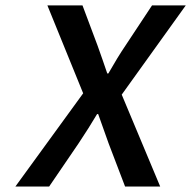

<svg xmlns="http://www.w3.org/2000/svg" viewBox="-20 -680 697 700"><path d="M36.1 0 283.2 -339.8 152.8 -660.2H280.8L335.9 -513.2Q342.3 -496.6 354 -461.9Q365.7 -427.2 371.1 -412.1H375Q409.2 -472.2 437 -513.2L534.2 -660.2H657.2L423.8 -335L564 0H436L376 -157.2Q373.5 -163.6 337.9 -264.2H334Q304.2 -213.9 267.1 -158.2L159.2 0Z"/></svg>

Font: Office Code Pro Medium Italic
Style: Regular
Weight: 500
Italic angle: -9°
Designer: Nathan Rutzky & Paul D. Hunt
Foundry: Adobe Systems Incorporated
Version: Version 1.004;PS 001.004;hotconv 1.0.70;makeotf.lib2.5.58329